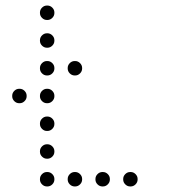

<svg xmlns="http://www.w3.org/2000/svg" viewBox="-20 -696 640 692"><path d="M149 -676Q139 -676 131.5 -668.5Q124 -661 124 -651V-649Q124 -639 131.5 -631.5Q139 -624 149 -624H151Q161 -624 168.5 -631.5Q176 -639 176 -649V-651Q176 -661 168.5 -668.5Q161 -676 151 -676ZM149 -576Q139 -576 131.5 -568.5Q124 -561 124 -551V-549Q124 -539 131.5 -531.5Q139 -524 149 -524H151Q161 -524 168.5 -531.5Q176 -539 176 -549V-551Q176 -561 168.5 -568.5Q161 -576 151 -576ZM149 -476Q139 -476 131.5 -468.5Q124 -461 124 -451V-449Q124 -439 131.5 -431.5Q139 -424 149 -424H151Q161 -424 168.5 -431.5Q176 -439 176 -449V-451Q176 -461 168.5 -468.5Q161 -476 151 -476ZM249 -476Q239 -476 231.5 -468.5Q224 -461 224 -451V-449Q224 -439 231.5 -431.5Q239 -424 249 -424H251Q261 -424 268.5 -431.5Q276 -439 276 -449V-451Q276 -461 268.5 -468.5Q261 -476 251 -476ZM49 -376Q39 -376 31.5 -368.5Q24 -361 24 -351V-349Q24 -339 31.5 -331.5Q39 -324 49 -324H51Q61 -324 68.5 -331.5Q76 -339 76 -349V-351Q76 -361 68.5 -368.5Q61 -376 51 -376ZM149 -376Q139 -376 131.5 -368.5Q124 -361 124 -351V-349Q124 -339 131.5 -331.5Q139 -324 149 -324H151Q161 -324 168.5 -331.5Q176 -339 176 -349V-351Q176 -361 168.5 -368.5Q161 -376 151 -376ZM149 -276Q139 -276 131.5 -268.5Q124 -261 124 -251V-249Q124 -239 131.5 -231.5Q139 -224 149 -224H151Q161 -224 168.5 -231.5Q176 -239 176 -249V-251Q176 -261 168.5 -268.5Q161 -276 151 -276ZM149 -176Q139 -176 131.5 -168.5Q124 -161 124 -151V-149Q124 -139 131.5 -131.5Q139 -124 149 -124H151Q161 -124 168.5 -131.5Q176 -139 176 -149V-151Q176 -161 168.5 -168.5Q161 -176 151 -176ZM149 -76Q139 -76 131.5 -68.5Q124 -61 124 -51V-49Q124 -39 131.5 -31.5Q139 -24 149 -24H151Q161 -24 168.5 -31.5Q176 -39 176 -49V-51Q176 -61 168.5 -68.5Q161 -76 151 -76ZM249 -76Q239 -76 231.5 -68.5Q224 -61 224 -51V-49Q224 -39 231.5 -31.5Q239 -24 249 -24H251Q261 -24 268.5 -31.5Q276 -39 276 -49V-51Q276 -61 268.5 -68.5Q261 -76 251 -76ZM349 -76Q339 -76 331.5 -68.5Q324 -61 324 -51V-49Q324 -39 331.5 -31.5Q339 -24 349 -24H351Q361 -24 368.5 -31.5Q376 -39 376 -49V-51Q376 -61 368.5 -68.5Q361 -76 351 -76ZM449 -76Q439 -76 431.5 -68.5Q424 -61 424 -51V-49Q424 -39 431.5 -31.5Q439 -24 449 -24H451Q461 -24 468.5 -31.5Q476 -39 476 -49V-51Q476 -61 468.5 -68.5Q461 -76 451 -76Z"/></svg>

Font: Doto Rounded
Style: Regular
Weight: 400
Monospace: yes
Version: Version 1.000